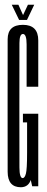

<svg xmlns="http://www.w3.org/2000/svg" viewBox="-20 -784 198 808"><path d="M68 4Q99 3.5 109.5 -26.5L115.5 0H141V-305.5H76.5V-269H94V-141Q94 -72 89 -53.2Q84 -34.5 75.5 -34.5Q62 -34.5 61.8 -79.5Q61.5 -124.5 61.5 -338Q61.5 -564.5 61.8 -602.8Q62 -641 76.5 -641Q92 -641 92 -597.2Q92 -553.5 92 -419H141Q141 -548.5 141 -614Q141 -679.5 76.5 -679.5Q12.5 -679.5 12.2 -619.2Q12 -559 12 -341.5Q12 -126 12.2 -61Q12.5 4 68 4ZM60.5 -700H93.5L124 -764H97.5L77 -720.5L57.5 -764H29.5Z"/></svg>

Font: Anybody UltraCondensed Light
Style: Regular
Weight: 300
Width: 1
Version: Version 1.113;gftools[0.9.25]